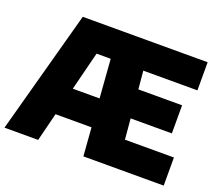

<svg xmlns="http://www.w3.org/2000/svg" viewBox="-123 -913 1235 1085"><g transform="rotate(20 494.0 -370.0)"><path d="M662 -169H956.5V0H473.5L460.5 -170H244L201.5 0H-1L200.5 -740H951.5V-571H626L636 -462H899V-293H651ZM286.5 -339H447.5L430 -571H345Z"/></g></svg>

Font: Encode Sans SemiCondensed Black
Style: Regular
Weight: 900
Width: 4
Designer: Multiple Designers
Foundry: Impallari Type
Version: Version 2.000